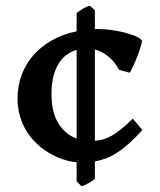

<svg xmlns="http://www.w3.org/2000/svg" viewBox="-20 -628 558 668"><path d="M310.1 -5.9Q301.3 2 288.3 9Q275.4 16.1 263.7 20L246.6 2.9V-63.5Q223.6 -65.4 199.5 -73.5Q175.3 -81.5 152.6 -94.7Q129.9 -107.9 109.4 -126.7Q88.9 -145.5 73.7 -169.4Q58.6 -193.4 49.8 -222.7Q41 -252 41 -286.1Q41 -329.6 55.4 -367.7Q69.8 -405.8 96.4 -436.3Q123 -466.8 161.1 -488Q199.2 -509.3 246.6 -519V-583Q253.4 -587.4 258.5 -591.1Q263.7 -594.7 268.8 -597.9Q273.9 -601.1 279.5 -603.5Q285.2 -606 292.5 -607.9L310.1 -592.3V-526.4Q313.5 -526.9 316.9 -526.9H324.2Q340.3 -526.9 362.5 -524.2Q384.8 -521.5 406.7 -516.4Q428.7 -511.2 447 -504.2Q465.3 -497.1 473.6 -487.8Q474.1 -483.9 472.2 -475.3Q470.2 -466.8 466.6 -455.8Q462.9 -444.8 458 -432.1Q453.1 -419.4 448 -408.2Q442.9 -397 438.5 -387.9Q434.1 -378.9 431.2 -375L394.5 -384.8Q390.6 -392.1 383.8 -402.3Q377 -412.6 366.5 -422.9Q356 -433.1 342 -442.1Q328.1 -451.2 310.1 -455.6V-138.2Q324.7 -139.2 338.9 -143.1Q353 -147 368.7 -155.8Q384.3 -164.6 402.1 -179Q419.9 -193.4 441.9 -215.3L475.6 -175.8Q450.7 -148.4 429.2 -129.2Q407.7 -109.9 387.7 -96.9Q367.7 -84 348.6 -76.9Q329.6 -69.8 310.1 -66.4ZM159.2 -300.8Q159.2 -236.8 183.3 -198.5Q207.5 -160.2 246.6 -146V-454.6Q229.5 -449.7 213.6 -438.7Q197.8 -427.7 185.5 -409.2Q173.3 -390.6 166.3 -364Q159.2 -337.4 159.2 -300.8Z"/></svg>

Font: Gentium Book Basic
Style: Bold
Weight: 700
Designer: J. Victor Gaultney and Annie Olsen
Foundry: SIL International
Version: Version 1.102; 2013; Maintenance release